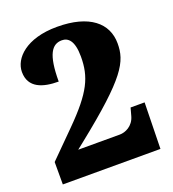

<svg xmlns="http://www.w3.org/2000/svg" viewBox="-132 -825 834 926"><g transform="rotate(-20 284.5 -362.0)"><path d="M32 0H533L538 -237H466L455 -197C442 -149 400 -132 373 -132H159L193 -159C478 -386 513 -456 513 -549C513 -653 431 -724 265 -724C106 -724 32 -646 32 -577C32 -494 104 -473 183 -473C183 -613 214 -655 265 -655C296 -655 325 -633 325 -550C325 -446 294 -377 162 -245L32 -115Z"/></g></svg>

Font: Noto Serif Georgian Black
Style: Regular
Weight: 900
Designer: Monotype Design Team, Akaki Razmadze
Foundry: Google LLC
Version: Version 2.003